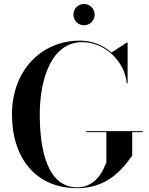

<svg xmlns="http://www.w3.org/2000/svg" viewBox="-20 -972 776 1002"><path d="M363 -895.5C363 -865 388 -840 418.5 -840C449 -840 474 -865 474 -895.5C474 -926 449 -951.5 418.5 -951.5C388 -951.5 363 -926 363 -895.5ZM430 -287.5V-282.5H535V-125C522.5 -93 486.5 5.5 382.5 5.5C226 5.5 187.5 -193 187.5 -375C187.5 -557 247.5 -752 409 -752C526.5 -752 631 -653 641.5 -537.5H646V-750H642L562 -698C517.5 -736.5 460 -760 397.5 -760C194.5 -760 42.5 -603 42.5 -375C42.5 -147 167 10 382.5 10C545.5 10 622.5 -94.5 670 -160V-282.5H725V-287.5Z"/></svg>

Font: Bodoni* 36pt Medium
Style: Regular
Weight: 500
Version: Version 2.3